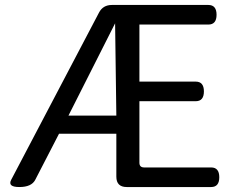

<svg xmlns="http://www.w3.org/2000/svg" viewBox="-20 -754 958 774"><path d="M444 -660 256 -288H449ZM58 0Q10 0 25 -29L379 -703Q395 -734 431 -734H820Q853 -734 853 -694.5Q853 -655 820 -655H542V-425H769Q802 -425 802 -385.5Q802 -346 769 -346H542V-98Q542 -79 561 -79H831Q864 -79 864 -39.5Q864 0 831 0H491Q449 0 449 -42V-215H218L122 -29Q107 0 58 0Z"/></svg>

Font: Raw Maruko Gothic CJK TC
Style: Regular
Weight: 400
Version: Version 1.001